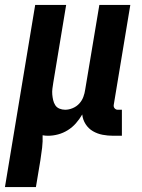

<svg xmlns="http://www.w3.org/2000/svg" viewBox="-54 -540 574 775"><path d="M-34 215 88 -520H213L161 -206Q159 -194 157.5 -182Q156 -170 157 -158.5Q158 -147 160.5 -136Q163 -125 169 -115.5Q175 -106 186 -101.5Q197 -97 209 -97Q224 -97 239.5 -103.5Q255 -110 266 -122Q277 -134 282.5 -149Q288 -164 290 -179L347 -520H472L405 -116Q404 -108 409 -102.5Q414 -97 421 -97H438V8H403Q381 8 360 4Q339 0 321 -10.5Q303 -21 291.5 -39Q280 -57 278 -78Q267 -59 252.5 -42.5Q238 -26 219.5 -14.5Q201 -3 180.5 2.5Q160 8 140 8Q134 8 129 7.5Q124 7 118 6Q119 31 116 56.5Q113 82 109 107L91 215Z"/></svg>

Font: Iosevka Curly Extrabold
Style: Italic
Weight: 800
Italic angle: -9°
Monospace: yes
Designer: Belleve Invis
Foundry: Belleve Invis
Version: Version 22.1.2; ttfautohint (v1.8.4)